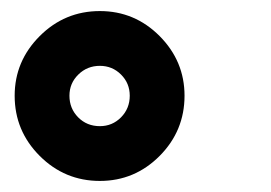

<svg xmlns="http://www.w3.org/2000/svg" viewBox="-20 -817 490 347"><path d="M160.5 -490Q97 -490 51.8 -535.2Q6.5 -580.5 6.5 -644Q6.5 -706.5 51.8 -751.8Q97 -797 160.5 -797Q223.5 -797 268.5 -751.8Q313.5 -706.5 313.5 -644Q313.5 -580.5 268.5 -535.2Q223.5 -490 160.5 -490ZM160.5 -589Q183 -589 198.8 -605Q214.5 -621 214.5 -644Q214.5 -666.5 198.8 -682.2Q183 -698 160.5 -698Q137.5 -698 121.5 -682.2Q105.5 -666.5 105.5 -644Q105.5 -621 121.2 -605Q137 -589 160.5 -589Z"/></svg>

Font: League Mono Condensed
Style: Bold
Weight: 700
Width: 1
Designer: Tyler Finck
Foundry: The League of Moveable Type / Tyler Finck
Version: Version 2.210